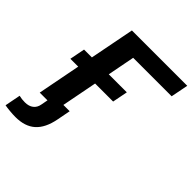

<svg xmlns="http://www.w3.org/2000/svg" viewBox="-289 -805 1158 1158"><g transform="rotate(45 290.0 -226.0)"><path d="M41 -373H107.9L163.6 -658.7H635.7L613.8 -547.4H285.6L252 -373H405.8L386.7 -275.4H232.9L189 -48.8H242.7L226.1 37.6Q209.5 124.5 163.1 166Q116.7 207.5 36.1 207.5Q13.2 207.5 -14.4 204.8Q-42 202.1 -56.2 199.2L-36.6 98.6Q-13.2 104.5 13.7 104.5Q47.4 104.5 67.9 88.4Q88.4 72.3 93.3 43.5L101.6 -0.5H35.6L88.9 -275.4H22Z"/></g></svg>

Font: Cousine
Style: Bold Italic
Weight: 700
Italic angle: -12°
Monospace: yes
Designer: Steve Matteson
Foundry: Ascender Corporation
Version: Version 1.20